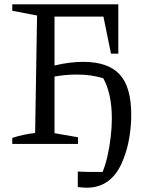

<svg xmlns="http://www.w3.org/2000/svg" viewBox="-20 -668 705 891"><path d="M37 0V-28Q64 -37 90.5 -42.5Q117 -48 143 -51L152 -596L37 -618V-648H529V-419H495L460 -591H233V-364Q270 -373 303.5 -377Q337 -381 366 -381Q481 -381 535 -323Q589 -265 589 -136Q589 -82 580 -29Q571 24 554 67Q504 203 383 203Q363 203 341 200V128Q359 129 377.5 129.5Q396 130 414 130Q425 130 435.5 130Q446 130 456 130Q469 99 478.5 57.5Q488 16 493.5 -30Q499 -76 499 -118Q499 -177 488.5 -224.5Q478 -272 459 -305Q433 -313 403 -317.5Q373 -322 337 -322Q285 -322 233 -313V-50L342 -31V0Z"/></svg>

Font: Piazzolla SC
Style: Regular
Weight: 400
Designer: Juan Pablo del Peral
Foundry: Huerta Tipografica
Version: Version 1.330